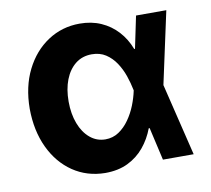

<svg xmlns="http://www.w3.org/2000/svg" viewBox="-67 -628 786 715"><g transform="rotate(-10 326.0 -271.0)"><path d="M275.6 11.7Q206.9 11 153.7 -25.1Q100.5 -61.3 70.3 -125.3Q40.1 -189.4 39.6 -272.5Q40.1 -355.9 71.6 -418.8Q103 -481.8 156.9 -517.3Q210.7 -552.7 277.5 -552.7Q322 -552.7 357.8 -536.9Q393.7 -521.1 420.1 -492.4Q446.5 -463.7 461.5 -424.4H507.6L544.9 -274.4L611.5 0H495.3L432.6 -274.4Q427.2 -301.5 417.7 -329.2Q408.1 -356.8 392.6 -380.1Q377.1 -403.3 354.9 -417.9Q332.6 -432.4 302.1 -432.4Q266.2 -432.4 240.4 -412.1Q214.6 -391.7 200.7 -356Q186.9 -320.3 186.9 -273.8Q186.9 -227.1 200.9 -190.3Q214.9 -153.6 240 -132.7Q265 -111.7 297.9 -111.5Q326.3 -111.5 348.8 -126.6Q371.3 -141.7 388.2 -165.8Q405.2 -189.9 416.3 -217.9Q427.3 -245.8 432.6 -271.5L489.8 -545.9H604.3L544.9 -271.5L507.6 -124.2H463.5Q449 -85.5 423.6 -54.8Q398.2 -24 361.6 -6.2Q325 11.7 275.6 11.7Z"/></g></svg>

Font: Inter V
Style: 
Weight: 400
Designer: Rasmus Andersson
Foundry: rsms
Version: Version 4.000;git-a3f224843